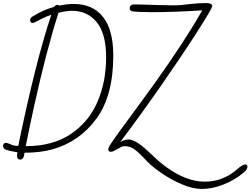

<svg xmlns="http://www.w3.org/2000/svg" viewBox="-49 -993 1645 1261"><path d="M63 32Q63 25 65 7Q48 3 37 2Q3 -4 -13 -11Q-29 -18 -29 -37Q-29 -42 -23.5 -48.5Q-18 -55 -13 -55Q0 -55 16 -47Q29 -41 40 -38Q51 -35 71 -35Q185 -590 288 -896Q255 -885 228.5 -871.5Q202 -858 198 -856Q172 -842 167 -842Q149 -842 149 -860Q149 -874 162 -883Q236 -929 307 -948Q315 -961 328 -961Q336 -961 339 -956Q392 -967 435 -967Q560 -967 627.5 -882Q695 -797 695 -628Q695 -365 584.5 -214Q474 -63 298 -13Q218 10 112 10Q110 33 103 44Q96 55 83 55Q63 55 63 32ZM648 -616Q648 -771 587 -846.5Q526 -922 424 -922Q385 -922 335 -909Q253 -651 175 -295Q152 -193 120 -33Q298 -33 416.5 -113Q535 -193 591.5 -325Q648 -457 648 -616ZM904 53Q866 12 836.5 -10.5Q807 -33 770 -33Q759 -33 749 -28.5Q739 -24 730.5 -19Q722 -14 719 -13Q693 4 680 4Q662 4 662 -14Q662 -25 696 -74Q730 -123 794 -209L808 -228L964 -442Q1169 -729 1279 -925Q1091 -913 950 -913Q859 -913 817 -919Q803 -924 803 -938Q803 -964 833 -964Q891 -963 926.5 -962Q962 -961 982 -960L1087 -958Q1118 -958 1142.5 -960Q1167 -962 1195 -966Q1259 -973 1304 -973Q1345 -973 1345 -953Q1345 -939 1251 -791.5Q1157 -644 1016 -441Q875 -238 740 -59Q766 -77 796 -77Q844 -77 936 12Q1126 200 1297 200Q1354 200 1403.5 181.5Q1453 163 1490 134Q1494 131 1509.5 117.5Q1525 104 1539 95.5Q1553 87 1562 87Q1576 87 1576 103Q1576 119 1552 140Q1497 187 1422 217.5Q1347 248 1277 248Q1216 248 1143 216.5Q1070 185 1005 139.5Q940 94 904 53Z"/></svg>

Font: Bad Script
Style: Regular
Weight: 400
Italic angle: -10°
Designer: Roman Shchyukin (Gaslight Type Foundry), Cyreal (Charset Expansion)
Foundry: Gaslight
Version: Version 2.000